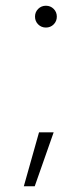

<svg xmlns="http://www.w3.org/2000/svg" viewBox="-20 -518 290 669"><path d="M140 -422Q124 -422 113 -433Q102 -444 102 -460Q102 -476 113 -487Q124 -498 140 -498Q156 -498 167 -487Q178 -476 178 -460Q178 -444 167 -433Q156 -422 140 -422ZM63 131 116 -57H167L101 131Z"/></svg>

Font: Red Hat Display VF
Style: Regular
Weight: 300
Designer: Pentagram, MCKL
Foundry: Pentagram, MCKL
Version: Version 1.023